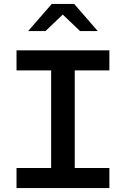

<svg xmlns="http://www.w3.org/2000/svg" viewBox="-20 -956 640 976"><path d="M64 0V-102H240V-598H64V-700H536V-598H360V-102H536V0ZM123 -798 243 -936H357L477 -798H387L299 -882L211 -798Z"/></svg>

Font: Red Hat Mono SemiBold
Style: Regular
Weight: 600
Monospace: yes
Designer: Pentagram, MCKL
Foundry: Pentagram, MCKL
Version: Version 1.023